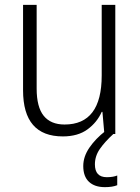

<svg xmlns="http://www.w3.org/2000/svg" viewBox="-20 -552 576 791"><path d="M455 -532V0H410L402 -91H399Q380 -48 340.5 -19Q301 10 239 10Q75 10 75 -180V-532H131V-187Q131 -111 160 -75Q189 -39 246 -39Q399 -39 399 -241V-532ZM371 125Q371 178 420 178Q434 178 445 176Q456 174 463 171V211Q453 215 440.5 217Q428 219 412 219Q370 219 346.5 197Q323 175 323 132Q323 93 348.5 56Q374 19 414 -12L447 0Q412 32 391.5 61.5Q371 91 371 125Z"/></svg>

Font: Noto Sans Thai Looped SemiCondensed Light
Style: Regular
Weight: 300
Width: 4
Designer: Sasikarn Vongin, Ben Mitchell
Foundry: The Fontpad Ltd
Version: Version 1.001; ttfautohint (v1.8.4.7-5d5b)